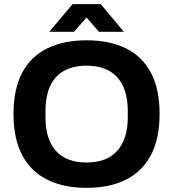

<svg xmlns="http://www.w3.org/2000/svg" viewBox="-20 -892 833 924"><path d="M396 12Q287 12 208 -27Q129 -66 87 -145Q45 -224 45 -343Q45 -464 87 -542.5Q129 -621 208 -659.5Q287 -698 396 -698Q507 -698 585.5 -659.5Q664 -621 706 -542.5Q748 -464 748 -343Q748 -224 706 -145Q664 -66 585.5 -27Q507 12 396 12ZM396 -110Q445 -110 482 -124Q519 -138 544 -166Q569 -194 582 -234.5Q595 -275 595 -327V-358Q595 -411 582 -452Q569 -493 544 -520.5Q519 -548 482 -562Q445 -576 396 -576Q348 -576 311 -562Q274 -548 249 -520.5Q224 -493 211.5 -452Q199 -411 199 -358V-327Q199 -275 211.5 -234.5Q224 -194 249 -166Q274 -138 311 -124Q348 -110 396 -110ZM217 -739 329 -872H465L576 -739H456L368 -841L425 -840L336 -739Z"/></svg>

Font: Archivo SemiBold
Style: Bold
Weight: 700
Version: Version 2.001